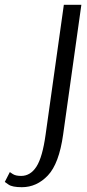

<svg xmlns="http://www.w3.org/2000/svg" viewBox="-104 -520 362 800"><path d="M162 -500H235L159 41Q142 162 95.5 211Q49 260 -13 260Q-53 260 -68.5 249Q-84 238 -84 238L-63 197Q-63 197 -51 205Q-39 213 -16 213Q23 213 48 174Q73 135 86 41Z"/></svg>

Font: Arsenal SC
Style: Italic
Weight: 400
Italic angle: -9.10001°
Designer: Andrij Shevchenko
Foundry: Stairsfor
Version: Version 2.001; ttfautohint (v1.8.4.7-5d5b)